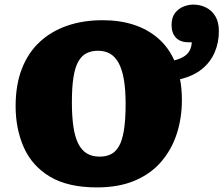

<svg xmlns="http://www.w3.org/2000/svg" viewBox="-20 -802 973 836"><path d="M402 14Q276 14 198 -32.5Q120 -79 84 -159.5Q48 -240 48 -340Q48 -432 75 -502Q102 -572 152.5 -619Q203 -666 272.5 -690Q342 -714 427 -714Q501 -714 561.5 -694.5Q622 -675 667.5 -636Q713 -597 739 -539Q765 -546 781 -556Q797 -566 805.5 -581.5Q814 -597 815 -618H801Q764 -618 745.5 -638.5Q727 -659 727 -693Q727 -725 741.5 -744.5Q756 -764 778 -773Q800 -782 822 -782Q851 -782 876.5 -769.5Q902 -757 917.5 -731.5Q933 -706 933 -666Q933 -616 914.5 -573.5Q896 -531 859 -501Q822 -471 764 -457Q768 -436 770 -413.5Q772 -391 772 -366Q772 -289 750 -220.5Q728 -152 683 -99Q638 -46 568 -16Q498 14 402 14ZM414 -120Q441 -120 462 -130Q483 -140 497.5 -164.5Q512 -189 519.5 -234.5Q527 -280 527 -350Q527 -411 519.5 -455Q512 -499 497 -527Q482 -555 459.5 -568Q437 -581 407 -581Q379 -581 357.5 -570.5Q336 -560 321.5 -535Q307 -510 300 -466.5Q293 -423 293 -357Q293 -296 299.5 -251Q306 -206 320.5 -177Q335 -148 358 -134Q381 -120 414 -120Z"/></svg>

Font: Literata Variable Black
Style: Regular
Weight: 900
Designer: Latin by Veronika Burian and Jose Scaglione. Greek by Irene Vlachou. Cyrillic by Vera Evstafieva.
Foundry: TypeTogether
Version: Version 3.021